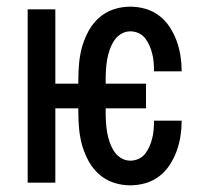

<svg xmlns="http://www.w3.org/2000/svg" viewBox="-20 -548 640 576"><path d="M371 8Q345 8 321 0Q297 -8 278 -24.5Q259 -41 246.5 -63.5Q234 -86 227 -110Q220 -134 217.5 -159.5Q215 -185 215 -210V-223H146V0H63V-520H146V-297H215V-310Q215 -335 217.5 -360.5Q220 -386 227 -410Q234 -434 246.5 -456.5Q259 -479 278 -495.5Q297 -512 321 -520Q345 -528 371 -528Q394 -528 416.5 -521.5Q439 -515 457.5 -501Q476 -487 489 -467Q502 -447 510 -425Q518 -403 521.5 -380Q525 -357 525 -334H442Q442 -347 441 -360Q440 -373 437 -385.5Q434 -398 429 -410Q424 -422 416 -432.5Q408 -443 396 -448.5Q384 -454 371 -454Q356 -454 343 -446Q330 -438 322 -425.5Q314 -413 309 -398.5Q304 -384 301.5 -369.5Q299 -355 298 -340Q297 -325 297 -310V-297H418V-223H297V-210Q297 -195 298 -180Q299 -165 301.5 -150.5Q304 -136 309 -121.5Q314 -107 322 -94.5Q330 -82 343 -74Q356 -66 371 -66Q384 -66 396 -71.5Q408 -77 416 -87.5Q424 -98 429 -110Q434 -122 437 -134.5Q440 -147 441 -160Q442 -173 442 -186H525Q525 -163 521.5 -140Q518 -117 510 -95Q502 -73 489 -53Q476 -33 457.5 -19Q439 -5 416.5 1.5Q394 8 371 8Z"/></svg>

Font: Iosevka Fixed Extended
Style: Regular
Weight: 400
Width: 7
Monospace: yes
Designer: Belleve Invis
Foundry: Belleve Invis
Version: Version 24.1.1; ttfautohint (v1.8.4)